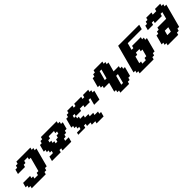

<svg xmlns="http://www.w3.org/2000/svg" viewBox="462 -2794 4839 4839"><g transform="rotate(-45 2881.5 -375.0)"><path d="M91.3 125H591.3L608.4 62.5H670.9L687.5 0H750Q772 -83 816.7 -250Q861.3 -417 883.8 -500H821.3L838.4 -562.5H775.9L792.5 -625H292.5L275.9 -562.5H213.4L196.3 -500H133.8Q128.4 -479 117.2 -437.5Q106 -396 100.6 -375H350.6L367.2 -437.5H429.7L446.3 -500H571.3L554.7 -437.5H617.2Q600.6 -375 566.9 -250Q533.2 -125 516.6 -62.5H454.1L437.5 0H312.5L329.1 -62.5H266.6L283.7 -125H33.7Q27.8 -104 16.6 -62.5Q5.4 -21 0 0H62.5L45.9 62.5H108.4Z M1312.5 0H1625Q1630.4 -21 1641.6 -62.5Q1652.8 -104 1658.7 -125H1533.7L1550.3 -187.5H1612.8L1629.4 -250H1691.9L1708.5 -312.5H1771L1821.3 -500H1758.8L1775.9 -562.5H1713.4L1730 -625H1167.5L1150.9 -562.5H1088.4L1071.3 -500H1008.8L958.5 -312.5H1021L1004.4 -250H1066.9L1050.3 -187.5H1112.8L1096.2 -125H971.2Q965.8 -104 954.6 -62.5Q943.4 -21 937.5 0H1250L1266.6 -62.5H1329.1ZM1379.4 -250H1316.9L1333.5 -312.5H1271L1288.1 -375H1225.6L1242.2 -437.5H1304.7L1321.3 -500H1508.8L1492.2 -437.5H1554.7L1538.1 -375H1475.6L1458.5 -312.5H1396Z M1890.6 -62.5 1874 0H2124L2140.6 -62.5H2203.1L2186.5 0H2311.5L2294.9 62.5H2419.9L2402.8 125H2652.8Q2658.2 104 2669.4 62.5Q2680.7 21 2686.5 0H2624L2640.6 -62.5H2515.6L2532.7 -125H2407.7L2424.3 -187.5H2299.3L2315.9 -250H2190.9L2207.5 -312.5H2145L2162.1 -375H2099.6L2116.2 -437.5H2178.7L2162.1 -375H2349.6L2366.2 -437.5H2491.2L2474.6 -375H2662.1L2678.7 -437.5H2741.2L2690.9 -250H2878.4Q2889.6 -292 2911.9 -375.2Q2934.1 -458.5 2945.3 -500H2882.8L2899.9 -562.5H2837.4L2854 -625H2666.5L2649.9 -562.5H2587.4L2604 -625H2354L2337.4 -562.5H2274.9L2291.5 -625H2104L2087.4 -562.5H2024.9L2007.8 -500H1945.3Q1934.1 -458 1911.9 -375Q1889.6 -292 1878.4 -250H1940.9L1924.3 -187.5H1986.8L1970.2 -125H2032.7L2015.6 -62.5Z M3374 0H3686.5L3703.1 -62.5H3765.6L3782.7 -125H3845.2Q3856.4 -166.5 3878.7 -249.8Q3900.9 -333 3912.1 -375H3849.6L3866.2 -437.5H3803.7L3820.3 -500H3632.8Q3644 -541.5 3666.5 -625Q3689 -708.5 3700.2 -750H3637.7L3654.3 -812.5H3591.8L3608.4 -875H3295.9L3279.3 -812.5H3216.8L3200.2 -750H3137.7Q3126.5 -708.5 3104 -625Q3081.5 -541.5 3070.3 -500H3132.8L3116.2 -437.5H3178.7L3162.1 -375H3349.6Q3338.4 -333 3316.2 -250Q3293.9 -167 3282.7 -125H3345.2L3328.1 -62.5H3390.6ZM3595.2 -125H3532.7Q3543.9 -166.5 3566.2 -249.8Q3588.4 -333 3599.6 -375H3662.1Q3650.9 -333 3628.7 -249.8Q3606.4 -166.5 3595.2 -125ZM3382.8 -500H3320.3Q3331.5 -541.5 3354 -625Q3376.5 -708.5 3387.7 -750H3450.2Q3439 -708.5 3416.5 -625Q3394 -541.5 3382.8 -500Z M4061.5 0H4561.5L4578.1 -62.5H4640.6L4657.7 -125H4720.2Q4737.3 -187.5 4770.3 -312.5Q4803.2 -437.5 4820.3 -500H4757.8L4774.9 -562.5H4712.4L4729 -625H4416.5L4399.9 -562.5H4337.4L4387.7 -750H4887.7Q4893.1 -770.5 4904.1 -812.5Q4915 -854.5 4920.9 -875H4170.9L3970.2 -125H4032.7L4015.6 -62.5H4078.1ZM4407.7 -125H4282.7L4299.3 -187.5H4236.8L4287.1 -375H4349.6L4366.2 -437.5H4491.2L4474.6 -375H4537.1L4486.8 -187.5H4424.3Z M5061.5 0H5436.5L5453.1 -62.5H5515.6L5532.7 -125H5595.2Q5623 -229.5 5679 -437.7Q5734.9 -646 5762.7 -750H5700.2L5716.8 -812.5H5654.3L5670.9 -875H5483.4L5466.8 -812.5H5341.8L5358.4 -875H5170.9L5154.3 -812.5H5091.8L5075.2 -750H5012.7Q5007.3 -729.5 4996.1 -687.7Q4984.9 -646 4979 -625H5166.5L5183.1 -687.5H5245.6L5229 -625H5479L5495.6 -687.5H5558.1L5507.8 -500H5195.3L5178.7 -437.5H5116.2L5099.6 -375H5037.1Q5025.9 -333 5003.7 -250Q4981.4 -167 4970.2 -125H5032.7L5015.6 -62.5H5078.1ZM5361.8 -187.5H5236.8Q5242.7 -208 5253.4 -249.8Q5264.2 -291.5 5270 -312.5H5395Q5389.6 -291.5 5378.7 -249.8Q5367.7 -208 5361.8 -187.5Z"/></g></svg>

Font: Faithful 32x
Style: BoldOblique
Weight: 400
Foundry: Faithful Resource Pack
Version: Version 1.0; January 27, 2023